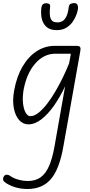

<svg xmlns="http://www.w3.org/2000/svg" viewBox="-35 -798 587 1246"><path d="M149 9Q114.5 9 89.5 -18.5Q64.5 -46 54.8 -95.8Q45 -145.5 57 -212Q73.5 -301.5 111.2 -366Q149 -430.5 202.8 -465.5Q256.5 -500.5 320.5 -500.5H460.5Q479.5 -500.5 484.5 -493Q489.5 -485.5 486.5 -468.5L376 154Q350 301.5 294.5 365Q239 428.5 144 428.5Q99 428.5 59.8 416Q20.5 403.5 -6 382.5Q-14.5 375.5 -15 364.2Q-15.5 353 -6.5 342.5Q-1 335.5 9.2 335.8Q19.5 336 30.5 343Q51 358.5 83 367.5Q115 376.5 146.5 376.5Q196 376.5 229.2 352.2Q262.5 328 284 278Q305.5 228 319 151L387.5 -238Q355 -169 315.8 -113Q276.5 -57 234 -24Q191.5 9 149 9ZM118 -214.5Q110 -165.5 114.5 -126.8Q119 -88 132 -66Q145 -44 161.5 -44Q187 -44 215 -66.2Q243 -88.5 271.5 -125.5Q300 -162.5 326.2 -207.8Q352.5 -253 375 -299.8Q397.5 -346.5 413.5 -387L425 -449.5H325Q249.5 -449.5 193.8 -385.8Q138 -322 118 -214.5ZM333 -602.5Q297.5 -602.5 276.2 -616.5Q255 -630.5 244.8 -652.5Q234.5 -674.5 232.5 -698.8Q230.5 -723 233 -743.5Q235.5 -763.5 243.5 -770.2Q251.5 -777 262.5 -777Q277 -777 284.5 -772.2Q292 -767.5 290 -753Q284.5 -702 292.5 -681.2Q300.5 -660.5 314.5 -656.5Q328.5 -652.5 340 -652.5Q352.5 -652.5 367 -659.2Q381.5 -666 393.8 -687.2Q406 -708.5 411 -752Q413 -767.5 423.2 -772.8Q433.5 -778 445.5 -778Q463 -778 468 -766.2Q473 -754.5 471 -740Q469 -726 461 -703Q453 -680 437 -657Q421 -634 395.5 -618.2Q370 -602.5 333 -602.5Z"/></svg>

Font: Edu VIC WA NT Hand Pre
Style: Regular
Weight: 400
Designer: Tina and Corey Anderson, Eben Sorkin, Mirko Velimirovic
Foundry: Google for Education
Version: Version 1.000